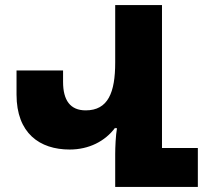

<svg xmlns="http://www.w3.org/2000/svg" viewBox="-20 -735 815 755"><path d="M758 -153H617V-715H433V-489C433 -371 405 -301 317 -301C256 -301 228 -341 228 -413V-458H45V-363C45 -211 136 -147 254 -147C329 -147 393 -179 433 -233V-231H440C435 -203 433 -155 433 -129V0H758Z"/></svg>

Font: Noto Sans Armenian SemiCondensed Black
Style: Regular
Weight: 900
Width: 4
Designer: Monotype Design Team
Foundry: Monotype Imaging Inc.
Version: Version 2.008